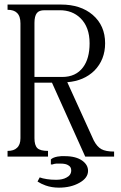

<svg xmlns="http://www.w3.org/2000/svg" viewBox="-20 -698 540 857"><path d="M13.7 1H194.3V-24.4Q159.2 -24.4 146.5 -37.1Q133.8 -49.8 133.8 -81.1V-329.1H211.9L360.4 1H489.3V-21.5Q452.1 -21.5 432.6 -32.2Q413.1 -43 398.4 -71.3L280.3 -331.1Q354.5 -336.9 401.4 -382.8Q449.2 -431.6 449.2 -504.9Q449.2 -584 393.6 -631.8Q339.8 -677.7 252 -677.7H13.7V-654.3Q42 -654.3 55.7 -640.6Q71.3 -626 71.3 -593.8V-81.1Q71.3 -51.8 55.7 -38.1Q42 -24.4 13.7 -24.4ZM133.8 -354.5V-595.7Q133.8 -626 144.5 -639.6Q154.3 -652.3 178.7 -652.3H247.1Q302.7 -652.3 338.9 -617.2Q379.9 -577.1 379.9 -504.9Q379.9 -436.5 350.6 -397.5Q318.4 -354.5 257.8 -354.5ZM207 36.1H213.9Q220.7 33.2 231.4 32.2Q237.3 32.2 250 32.2Q274.4 32.2 285.2 40Q297.9 46.9 297.9 62.5Q297.9 84 276.4 94.7Q258.8 104.5 230.5 104.5Q208 104.5 189.5 101.6Q169.9 98.6 157.2 93.8L147.5 112.3Q164.1 123 183.6 129.9Q210.9 139.6 243.2 139.6Q295.9 139.6 334 118.2Q373 96.7 373 64.5Q373 38.1 347.7 19.5Q319.3 -1 269.5 -1Q253.9 -2 236.3 1Q215.8 4.9 207 13.7Z"/></svg>

Font: BatangChe
Style: Regular
Weight: 400
Monospace: yes
Version: Version 2.21